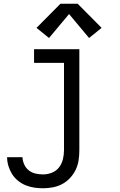

<svg xmlns="http://www.w3.org/2000/svg" viewBox="-20 -793 640 1026"><path d="M210 213Q186 213 162.5 209.5Q139 206 117 197Q95 188 76 172.5Q57 157 44.5 137Q32 117 25 94Q18 71 18 47H100Q101 67 109.5 86Q118 105 134 117.5Q150 130 170 134.5Q190 139 210 139Q234 139 257 130Q280 121 295 102Q310 83 316 58.5Q322 34 322 10V-457H162V-530H404V10Q404 37 400 63.5Q396 90 384.5 114Q373 138 354.5 158Q336 178 312.5 190.5Q289 203 262.5 208Q236 213 210 213ZM242 -590 175 -644 303 -773H395L523 -644L456 -590L349 -718Z"/></svg>

Font: Iosevka Curly Extended
Style: Regular
Weight: 400
Width: 7
Monospace: yes
Designer: Belleve Invis
Foundry: Belleve Invis
Version: Version 11.1.0; ttfautohint (v1.8.3)